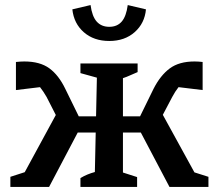

<svg xmlns="http://www.w3.org/2000/svg" viewBox="-20 -739 859 759"><path d="M298 0V-35Q311 -43 325.5 -49Q340 -55 355 -59L363 -432L298 -450V-488H524V-454Q507 -447 494 -441Q481 -435 466 -430V-57L522 -39V0ZM21 0V-40L86 -61L64 -33L214 -309L302 -243L174 0ZM231 -225 164 -356Q152 -377 137.5 -395.5Q123 -414 112 -423L159 -397L43 -383V-494Q52 -495 60.5 -495.5Q69 -496 76 -496Q138 -496 175 -469Q212 -442 238 -388L309 -243ZM246 -215V-279H399V-215ZM432 -215V-279H578V-215ZM650 0 522 -243 610 -310 761 -35 738 -61 804 -40V0ZM592 -225 516 -243 587 -388Q614 -441 651 -468.5Q688 -496 749 -496Q757 -496 765 -495.5Q773 -495 781 -494V-383L665 -397L712 -423Q701 -414 686.5 -395.5Q672 -377 661 -356ZM412 -577Q351 -577 311.5 -611.5Q272 -646 266 -702L338 -719Q344 -674 362.5 -653.5Q381 -633 412 -633Q443 -633 461 -653.5Q479 -674 485 -719L557 -702Q552 -647 512.5 -612Q473 -577 412 -577Z"/></svg>

Font: Piazzolla 24pt SemiBold
Style: Regular
Weight: 600
Designer: Juan Pablo del Peral
Foundry: Huerta Tipografica
Version: Version 2.005